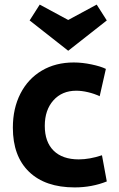

<svg xmlns="http://www.w3.org/2000/svg" viewBox="-20 -801 520 836"><path d="M36 -245Q36 -329 69 -393.5Q102 -458 162 -493.5Q222 -529 301 -529Q338 -529 378.5 -520.5Q419 -512 441 -501L414 -382Q391 -393 363.5 -399.5Q336 -406 312 -406Q250 -406 212.5 -364Q175 -322 175 -253Q175 -183 213.5 -145Q252 -107 323 -107Q370 -107 424 -125L445 -11Q380 15 305 15Q177 15 106.5 -53Q36 -121 36 -245ZM109 -712 153 -781 277 -714 401 -781 445 -712 277 -580Z"/></svg>

Font: Secular One
Style: Regular
Weight: 400
Designer: Michal Sahar
Foundry: Hagilda
Version: Version 1.000